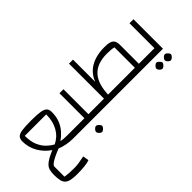

<svg xmlns="http://www.w3.org/2000/svg" viewBox="-65 -1239 2164 2164"><g transform="rotate(-45 1017.0 -156.5)"><path d="M245 317Q187 317 149.5 309Q112 301 91 282Q70 263 61.5 228Q53 193 53 137Q53 95 61 65.5Q69 36 89 14Q109 -8 145 -29Q181 -50 238 -74Q160 -127 114 -207Q68 -287 68 -383Q68 -421 87.5 -442.5Q107 -464 158 -471.5Q209 -479 303 -479Q397 -479 447.5 -471Q498 -463 518 -442Q538 -421 538 -383Q538 -308 515.5 -251.5Q493 -195 455.5 -153Q418 -111 374 -80Q396 -76 420 -74Q444 -72 471 -72H606V0H496Q444 0 394.5 -9.5Q345 -19 301 -37Q254 -19 213.5 0.5Q173 20 148 39Q123 58 123 75V235Q152 240 187 242.5Q222 245 270 245Q302 245 339 240Q376 235 434 223L446 294Q418 305 368 311Q318 317 245 317ZM303 -100Q386 -141 430 -219.5Q474 -298 474 -407H132Q132 -319 157 -259Q182 -199 221.5 -160.5Q261 -122 303 -100ZM606 0V-72Q619 -72 622.5 -62.5Q626 -53 626 -36Q626 -20 622.5 -10Q619 0 606 0Z M812 0V-72H918V0ZM606 0V-72H786L748 -34V-470H812V0ZM606 0Q593 0 589.5 -10Q586 -20 586 -36Q586 -53 589.5 -62.5Q593 -72 606 -72ZM918 0V-72Q931 -72 934.5 -62.5Q938 -53 938 -36Q938 -20 934.5 -10Q931 0 918 0ZM779 179Q770 179 758.5 171Q747 163 739 151.5Q731 140 731 130Q731 121 739 109.5Q747 98 758.5 89.5Q770 81 779 81Q789 81 800 89.5Q811 98 820 109.5Q829 121 829 130Q829 139 820 151Q811 163 799.5 171Q788 179 779 179Z M1616 0V-72H1722V0ZM1552 0V-397Q1517 -408 1443 -408Q1280 -408 1202 -318Q1124 -228 1124 -40H1060V-630H1124V-275Q1147 -340 1195.5 -386.5Q1244 -433 1314 -456.5Q1384 -480 1474 -480Q1527 -480 1558 -470Q1589 -460 1602.5 -437Q1616 -414 1616 -374V0ZM918 0V-72H1552V0ZM918 0Q905 0 901.5 -10Q898 -20 898 -36Q898 -53 901.5 -62.5Q905 -72 918 -72ZM1722 0V-72Q1735 -72 1738.5 -62.5Q1742 -53 1742 -36Q1742 -20 1738.5 -10Q1735 0 1722 0Z M1722 0V-72H1902L1864 -34V-470H1928V0ZM1722 0Q1709 0 1705.5 -10Q1702 -20 1702 -36Q1702 -53 1705.5 -62.5Q1709 -72 1722 -72ZM1764 156Q1755 156 1743.5 148Q1732 140 1724 128.5Q1716 117 1716 107Q1716 98 1724 86.5Q1732 75 1743.5 66.5Q1755 58 1764 58Q1774 58 1785 66.5Q1796 75 1805 86.5Q1814 98 1814 107Q1814 116 1805 128Q1796 140 1784.5 148Q1773 156 1764 156ZM1898 156Q1889 156 1877.5 148Q1866 140 1858 128.5Q1850 117 1850 107Q1850 98 1858 86.5Q1866 75 1877.5 66.5Q1889 58 1898 58Q1908 58 1919 66.5Q1930 75 1939 86.5Q1948 98 1948 107Q1948 116 1939 128Q1930 140 1918.5 148Q1907 156 1898 156Z"/></g></svg>

Font: Changa Light
Style: Regular
Weight: 300
Designer: Eduardo Rodriguez Tunni
Foundry: Eduardo Rodriguez Tunni
Version: Version 3.002; ttfautohint (v1.8.2)